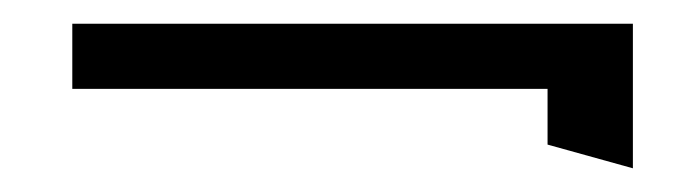

<svg xmlns="http://www.w3.org/2000/svg" viewBox="-20 -337 591 162"><path d="M41 -262H442V-215L514 -195V-317H41Z"/></svg>

Font: Charger Sport
Style: DfExt
Weight: 400
Designer: Jasper
Foundry: Cannot Into Space Fonts
Version: Version 1.1